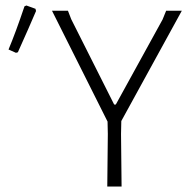

<svg xmlns="http://www.w3.org/2000/svg" viewBox="-20 -678 701 698"><path d="M420 -191 422 0H370L372 -191L371 -236L169 -639H227L239 -608L395 -298H401L571 -607L584 -639H641L421 -238ZM76 -658 109 -646 111 -638Q86 -579 45 -488L38 -486L11 -498Q37 -560 69 -655Z"/></svg>

Font: Luna Sans Light
Style: Regular
Weight: 300
Designer: Juan Pablo del Peral
Foundry: Huerta Tipografica
Version: Version 2.001; ttfautohint (v1.5)